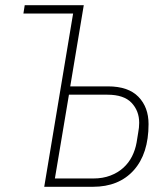

<svg xmlns="http://www.w3.org/2000/svg" viewBox="-20 -718 640 738"><path d="M261 -666H70L75 -698H302L250 -386H395Q473 -386 512 -346Q551 -306 551 -241Q551 -127 494 -63.5Q437 0 337 0H150ZM339 -32Q375 -32 404 -43Q433 -54 454 -73Q475 -92 487.5 -117Q500 -142 505 -170L511 -207Q513 -218 514 -227Q515 -236 515 -246Q515 -292 485.5 -323Q456 -354 393 -354H245L191 -32Z"/></svg>

Font: IBM Plex Mono ExtraLight
Style: Italic
Weight: 200
Italic angle: -9°
Monospace: yes
Designer: Mike Abbink, Paul van der Laan, Pieter van Rosmalen
Foundry: Bold Monday
Version: Version 2.3